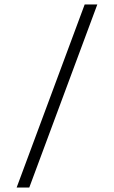

<svg xmlns="http://www.w3.org/2000/svg" viewBox="-20 -736 514 866"><path d="M55 110H112L419 -716H362Z"/></svg>

Font: Uncut Sans Light
Style: Regular
Weight: 300
Designer: Kasper Nordkvist
Foundry: UNCUT.wtf
Version: Version 1.304;Glyphs 3.2 (3246)